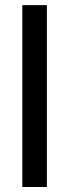

<svg xmlns="http://www.w3.org/2000/svg" viewBox="-20 -748 277 768"><path d="M167.5 -727.5V0H69.3V-727.5Z"/></svg>

Font: Inter Cardless Display
Style: Regular
Weight: 400
Designer: Rasmus Andersson
Foundry: rsms
Version: Version 4.001;git-9221beed3